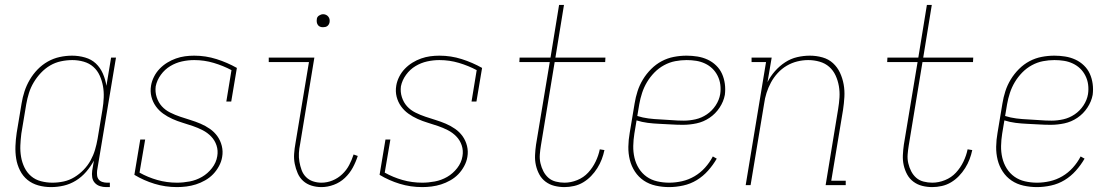

<svg xmlns="http://www.w3.org/2000/svg" viewBox="-20 -755 4540 783"><path d="M188 8Q161 8 136 1Q111 -6 92 -21.5Q73 -37 61.5 -60Q50 -83 46 -108Q42 -133 43 -159.5Q44 -186 48 -213L68 -333Q72 -358 80 -382.5Q88 -407 101.5 -430Q115 -453 133.5 -472Q152 -491 175 -504Q198 -517 223.5 -522.5Q249 -528 274 -528Q301 -528 327 -520.5Q353 -513 371 -496Q389 -479 399.5 -455Q410 -431 414 -405L433 -520H453L376 -59Q375 -49 376 -39.5Q377 -30 382.5 -23Q388 -16 397.5 -13Q407 -10 416 -10H428V8H413Q400 8 387.5 4Q375 0 366.5 -9.5Q358 -19 356 -32Q354 -45 356 -59L363 -100Q350 -76 331.5 -54.5Q313 -33 289.5 -18.5Q266 -4 240 2Q214 8 188 8ZM194 -10Q217 -10 240 -15Q263 -20 283.5 -32.5Q304 -45 321 -62.5Q338 -80 349.5 -101Q361 -122 367.5 -144Q374 -166 378 -189L398 -309Q402 -333 403 -357Q404 -381 400 -403.5Q396 -426 386.5 -447Q377 -468 360.5 -482.5Q344 -497 321.5 -503.5Q299 -510 275 -510Q252 -510 228.5 -505Q205 -500 184.5 -488Q164 -476 147 -458Q130 -440 117.5 -419Q105 -398 98 -375.5Q91 -353 87 -330L67 -210Q64 -186 63 -162Q62 -138 66 -115Q70 -92 80 -71.5Q90 -51 107 -36.5Q124 -22 147 -16Q170 -10 194 -10Z M702 8Q654 8 610 -5.5Q566 -19 528 -42L552 -186H572L549 -51Q583 -32 621.5 -21Q660 -10 702 -10Q727 -10 753.5 -15Q780 -20 803.5 -33.5Q827 -47 844.5 -69.5Q862 -92 866 -118Q870 -141 863 -162Q856 -183 841 -198.5Q826 -214 806.5 -224Q787 -234 766.5 -241Q746 -248 724.5 -254.5Q703 -261 683 -270Q663 -279 645.5 -291.5Q628 -304 615.5 -321.5Q603 -339 597.5 -360.5Q592 -382 596 -406Q599 -424 608 -442Q617 -460 631 -474.5Q645 -489 662 -499.5Q679 -510 697.5 -516.5Q716 -523 734.5 -525.5Q753 -528 772 -528Q819 -528 863 -514Q907 -500 946 -478L923 -341H903L924 -469Q890 -487 851.5 -498.5Q813 -510 772 -510Q747 -510 722 -504.5Q697 -499 674.5 -485.5Q652 -472 636 -450Q620 -428 615 -403Q612 -380 619 -358.5Q626 -337 640 -321.5Q654 -306 674 -296Q694 -286 715 -279Q736 -272 757 -265.5Q778 -259 798 -250.5Q818 -242 836 -229.5Q854 -217 866.5 -199.5Q879 -182 884.5 -160Q890 -138 886 -115Q883 -96 873 -77.5Q863 -59 849 -44.5Q835 -30 816.5 -19.5Q798 -9 779 -3Q760 3 740.5 5.5Q721 8 702 8Z M1291 8Q1270 8 1250.5 2Q1231 -4 1216.5 -17Q1202 -30 1194 -48.5Q1186 -67 1182 -87Q1178 -107 1179.5 -128Q1181 -149 1185 -171L1240 -502H1076V-520H1262L1204 -168Q1200 -149 1199 -131Q1198 -113 1201 -95.5Q1204 -78 1210 -61.5Q1216 -45 1228 -33Q1240 -21 1256.5 -15.5Q1273 -10 1291 -10Q1314 -10 1336 -19Q1358 -28 1375.5 -44.5Q1393 -61 1404 -82Q1415 -103 1422 -125L1439 -119Q1431 -94 1418.5 -71Q1406 -48 1386.5 -29.5Q1367 -11 1341.5 -1.5Q1316 8 1291 8ZM1297 -644Q1291 -644 1285.5 -646Q1280 -648 1276.5 -653Q1273 -658 1272 -664Q1271 -670 1272 -676Q1272 -681 1274.5 -685Q1277 -689 1281 -691.5Q1285 -694 1289 -695.5Q1293 -697 1298 -697Q1304 -697 1309.5 -694.5Q1315 -692 1319 -687Q1323 -682 1324 -676Q1325 -670 1324 -664Q1323 -659 1320.5 -655Q1318 -651 1314.5 -648.5Q1311 -646 1306.5 -645Q1302 -644 1297 -644Z M1702 8Q1654 8 1610 -5.5Q1566 -19 1528 -42L1552 -186H1572L1549 -51Q1583 -32 1621.5 -21Q1660 -10 1702 -10Q1727 -10 1753.5 -15Q1780 -20 1803.5 -33.5Q1827 -47 1844.5 -69.5Q1862 -92 1866 -118Q1870 -141 1863 -162Q1856 -183 1841 -198.5Q1826 -214 1806.5 -224Q1787 -234 1766.5 -241Q1746 -248 1724.5 -254.5Q1703 -261 1683 -270Q1663 -279 1645.5 -291.5Q1628 -304 1615.5 -321.5Q1603 -339 1597.5 -360.5Q1592 -382 1596 -406Q1599 -424 1608 -442Q1617 -460 1631 -474.5Q1645 -489 1662 -499.5Q1679 -510 1697.5 -516.5Q1716 -523 1734.5 -525.5Q1753 -528 1772 -528Q1819 -528 1863 -514Q1907 -500 1946 -478L1923 -341H1903L1924 -469Q1890 -487 1851.5 -498.5Q1813 -510 1772 -510Q1747 -510 1722 -504.5Q1697 -499 1674.5 -485.5Q1652 -472 1636 -450Q1620 -428 1615 -403Q1612 -380 1619 -358.5Q1626 -337 1640 -321.5Q1654 -306 1674 -296Q1694 -286 1715 -279Q1736 -272 1757 -265.5Q1778 -259 1798 -250.5Q1818 -242 1836 -229.5Q1854 -217 1866.5 -199.5Q1879 -182 1884.5 -160Q1890 -138 1886 -115Q1883 -96 1873 -77.5Q1863 -59 1849 -44.5Q1835 -30 1816.5 -19.5Q1798 -9 1779 -3Q1760 3 1740.5 5.5Q1721 8 1702 8Z M2282 8Q2261 8 2241 3Q2221 -2 2205 -14Q2189 -26 2179.5 -43.5Q2170 -61 2165.5 -81Q2161 -101 2162 -122.5Q2163 -144 2166 -165L2222 -502H2098L2099 -520H2225L2260 -735H2280L2245 -520H2449L2448 -502H2242L2186 -162Q2183 -144 2181.5 -125.5Q2180 -107 2184 -89.5Q2188 -72 2196 -56.5Q2204 -41 2216.5 -30Q2229 -19 2246.5 -14.5Q2264 -10 2282 -10Q2308 -10 2334 -20.5Q2360 -31 2378.5 -51Q2397 -71 2409 -96Q2421 -121 2426 -146L2445 -143Q2441 -124 2434 -105.5Q2427 -87 2416 -69.5Q2405 -52 2390.5 -37Q2376 -22 2358.5 -11.5Q2341 -1 2321 3.5Q2301 8 2282 8Z M2709 8Q2681 8 2654 2Q2627 -4 2605.5 -18.5Q2584 -33 2569.5 -55Q2555 -77 2548.5 -103Q2542 -129 2542.5 -157Q2543 -185 2548 -213L2568 -333Q2572 -358 2580 -383Q2588 -408 2602 -431Q2616 -454 2635.5 -473.5Q2655 -493 2678.5 -505.5Q2702 -518 2728 -523Q2754 -528 2780 -528Q2802 -528 2824 -524.5Q2846 -521 2865.5 -512Q2885 -503 2900.5 -488Q2916 -473 2924.5 -454Q2933 -435 2936 -413Q2939 -391 2936 -368Q2931 -341 2914.5 -316Q2898 -291 2873.5 -274.5Q2849 -258 2821 -252Q2793 -246 2765 -246Q2741 -246 2717.5 -247.5Q2694 -249 2669.5 -250Q2645 -251 2621.5 -254Q2598 -257 2576 -264L2567 -210Q2563 -185 2562.5 -160Q2562 -135 2567.5 -111.5Q2573 -88 2585.5 -68Q2598 -48 2617 -34.5Q2636 -21 2660 -15.5Q2684 -10 2709 -10Q2735 -10 2761.5 -16Q2788 -22 2812 -36Q2836 -50 2855 -71Q2874 -92 2887 -117L2903 -108Q2888 -82 2867.5 -59Q2847 -36 2821.5 -20.5Q2796 -5 2766.5 1.5Q2737 8 2709 8ZM2769 -263Q2792 -263 2816.5 -268.5Q2841 -274 2862.5 -288.5Q2884 -303 2898.5 -325Q2913 -347 2917 -371Q2920 -391 2917.5 -410Q2915 -429 2906.5 -446Q2898 -463 2885 -475.5Q2872 -488 2855 -496Q2838 -504 2819 -507Q2800 -510 2780 -510Q2757 -510 2733.5 -505.5Q2710 -501 2688 -489Q2666 -477 2648.5 -459Q2631 -441 2618.5 -420Q2606 -399 2598.5 -376Q2591 -353 2587 -330L2579 -282Q2601 -275 2624.5 -272Q2648 -269 2672.5 -268Q2697 -267 2720.5 -265Q2744 -263 2769 -263Z M3021 0 3104 -502H3045V-520H3127L3110 -420Q3122 -444 3140.5 -465Q3159 -486 3182 -501Q3205 -516 3231 -522Q3257 -528 3283 -528Q3309 -528 3334 -521Q3359 -514 3377 -497.5Q3395 -481 3405.5 -458.5Q3416 -436 3420.5 -411Q3425 -386 3423.5 -359.5Q3422 -333 3418 -307L3370 -18H3429V0H3347L3398 -310Q3402 -334 3403.5 -357.5Q3405 -381 3401 -404Q3397 -427 3387.5 -447.5Q3378 -468 3361.5 -482.5Q3345 -497 3322.5 -503.5Q3300 -510 3276 -510Q3254 -510 3231.5 -504.5Q3209 -499 3188.5 -487Q3168 -475 3151.5 -457Q3135 -439 3124 -418.5Q3113 -398 3106 -376Q3099 -354 3096 -331L3041 0Z M3782 8Q3761 8 3741 3Q3721 -2 3705 -14Q3689 -26 3679.5 -43.5Q3670 -61 3665.5 -81Q3661 -101 3662 -122.5Q3663 -144 3666 -165L3722 -502H3598L3599 -520H3725L3760 -735H3780L3745 -520H3949L3948 -502H3742L3686 -162Q3683 -144 3681.5 -125.5Q3680 -107 3684 -89.5Q3688 -72 3696 -56.5Q3704 -41 3716.5 -30Q3729 -19 3746.5 -14.5Q3764 -10 3782 -10Q3808 -10 3834 -20.5Q3860 -31 3878.5 -51Q3897 -71 3909 -96Q3921 -121 3926 -146L3945 -143Q3941 -124 3934 -105.5Q3927 -87 3916 -69.5Q3905 -52 3890.5 -37Q3876 -22 3858.5 -11.5Q3841 -1 3821 3.5Q3801 8 3782 8Z M4209 8Q4181 8 4154 2Q4127 -4 4105.5 -18.5Q4084 -33 4069.5 -55Q4055 -77 4048.5 -103Q4042 -129 4042.5 -157Q4043 -185 4048 -213L4068 -333Q4072 -358 4080 -383Q4088 -408 4102 -431Q4116 -454 4135.5 -473.5Q4155 -493 4178.5 -505.5Q4202 -518 4228 -523Q4254 -528 4280 -528Q4302 -528 4324 -524.5Q4346 -521 4365.5 -512Q4385 -503 4400.5 -488Q4416 -473 4424.5 -454Q4433 -435 4436 -413Q4439 -391 4436 -368Q4431 -341 4414.5 -316Q4398 -291 4373.5 -274.5Q4349 -258 4321 -252Q4293 -246 4265 -246Q4241 -246 4217.5 -247.5Q4194 -249 4169.5 -250Q4145 -251 4121.5 -254Q4098 -257 4076 -264L4067 -210Q4063 -185 4062.5 -160Q4062 -135 4067.5 -111.5Q4073 -88 4085.5 -68Q4098 -48 4117 -34.5Q4136 -21 4160 -15.5Q4184 -10 4209 -10Q4235 -10 4261.5 -16Q4288 -22 4312 -36Q4336 -50 4355 -71Q4374 -92 4387 -117L4403 -108Q4388 -82 4367.5 -59Q4347 -36 4321.5 -20.5Q4296 -5 4266.5 1.5Q4237 8 4209 8ZM4269 -263Q4292 -263 4316.5 -268.5Q4341 -274 4362.5 -288.5Q4384 -303 4398.5 -325Q4413 -347 4417 -371Q4420 -391 4417.5 -410Q4415 -429 4406.5 -446Q4398 -463 4385 -475.5Q4372 -488 4355 -496Q4338 -504 4319 -507Q4300 -510 4280 -510Q4257 -510 4233.5 -505.5Q4210 -501 4188 -489Q4166 -477 4148.5 -459Q4131 -441 4118.5 -420Q4106 -399 4098.5 -376Q4091 -353 4087 -330L4079 -282Q4101 -275 4124.5 -272Q4148 -269 4172.5 -268Q4197 -267 4220.5 -265Q4244 -263 4269 -263Z"/></svg>

Font: Iosevka Curly Slab Thin
Style: Italic
Weight: 100
Italic angle: -9°
Monospace: yes
Designer: Belleve Invis
Foundry: Belleve Invis
Version: Version 22.1.2; ttfautohint (v1.8.4)